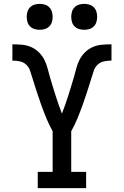

<svg xmlns="http://www.w3.org/2000/svg" viewBox="-20 -972 640 992"><path d="M175 0V-84H252V-294Q234 -326 220 -360Q206 -394 193.5 -428.5Q181 -463 170 -497.5Q159 -532 148 -567Q142 -586 136 -605Q130 -624 116 -637.5Q102 -651 82.5 -655Q63 -659 44 -659V-743Q68 -743 92.5 -741Q117 -739 139.5 -729.5Q162 -720 180 -702.5Q198 -685 209 -663.5Q220 -642 226 -618Q232 -594 239 -570.5Q246 -547 253 -524Q260 -501 267.5 -477.5Q275 -454 283 -431Q291 -408 300 -385Q309 -408 317 -431Q325 -454 332.5 -477.5Q340 -501 347 -524Q354 -547 361 -570.5Q368 -594 374 -618Q380 -642 391 -663.5Q402 -685 420 -702.5Q438 -720 460.5 -729.5Q483 -739 507.5 -741Q532 -743 556 -743V-659Q537 -659 517.5 -655Q498 -651 484 -637.5Q470 -624 464 -605Q458 -586 452 -567Q441 -532 430 -497.5Q419 -463 406.5 -428.5Q394 -394 380 -360Q366 -326 348 -294V-84H425V0ZM415 -818Q401 -818 388 -822Q375 -826 365.5 -835.5Q356 -845 352 -858Q348 -871 348 -885Q348 -899 352 -912Q356 -925 365.5 -934.5Q375 -944 388 -948Q401 -952 415 -952Q429 -952 442 -948Q455 -944 464.5 -934.5Q474 -925 478 -912Q482 -899 482 -885Q482 -871 478 -858Q474 -845 464.5 -835.5Q455 -826 442 -822Q429 -818 415 -818ZM185 -818Q171 -818 158 -822Q145 -826 135.5 -835.5Q126 -845 122 -858Q118 -871 118 -885Q118 -899 122 -912Q126 -925 135.5 -934.5Q145 -944 158 -948Q171 -952 185 -952Q199 -952 212 -948Q225 -944 234.5 -934.5Q244 -925 248 -912Q252 -899 252 -885Q252 -871 248 -858Q244 -845 234.5 -835.5Q225 -826 212 -822Q199 -818 185 -818Z"/></svg>

Font: Iosevka HT Medium Extended
Style: Regular
Weight: 500
Width: 7
Monospace: yes
Designer: Belleve Invis
Foundry: Belleve Invis
Version: Version 32.3.0; ttfautohint (v1.8.4)